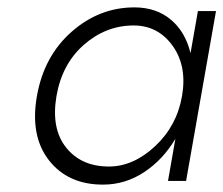

<svg xmlns="http://www.w3.org/2000/svg" viewBox="-20 -490 605 520"><path d="M344 -470Q403 -470 442.5 -437Q482 -404 496 -346L516 -460H565L484 0H435L455 -114Q421 -57 370 -23.5Q319 10 259 10Q164 10 112.5 -56Q61 -122 80 -230Q99 -338 174 -404Q249 -470 344 -470ZM133 -230Q118 -142 159 -90.5Q200 -39 275 -39Q341 -39 400 -94Q459 -149 473 -230Q487 -311 447.5 -366Q408 -421 342 -421Q267 -421 207.5 -369Q148 -317 133 -230Z"/></svg>

Font: Renner* Light
Style: Light Italic
Weight: 300
Italic angle: -10°
Version: Version 003.000 ; ttfautohint (v0.97) -l 8 -r 50 -G 200 -x 1